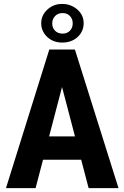

<svg xmlns="http://www.w3.org/2000/svg" viewBox="-20 -965 637 985"><path d="M231.9 -265.1H364.7L298.3 -518.6ZM396.5 -145.5H200.7L162.6 0H10.7L232.9 -710.9H364.3L587.9 0H434.6ZM301.3 -792.5Q324.7 -792.5 338.9 -807.6Q353 -822.3 353 -844.7Q353.5 -867.2 338.9 -882.8Q324.2 -898.4 300.8 -897.9Q277.3 -897.9 262.7 -882.8Q248 -867.7 248 -844.7Q248 -821.8 262.7 -807.1Q277.3 -792.5 301.3 -792.5ZM377.9 -774.9Q346.7 -746.6 299.8 -746.6Q252.9 -746.6 222.2 -775.4Q191.4 -804.7 191.4 -845.7Q191.4 -886.7 223.1 -916Q254.9 -945.3 299.8 -944.8Q344.7 -944.3 377 -916Q409.2 -887.7 409.2 -845.7Q409.2 -803.7 377.9 -774.9Z"/></svg>

Font: RobotoCondensed-Bold
Style: Bold
Weight: 700
Designer: Google
Version: Version 2.001240; 2014